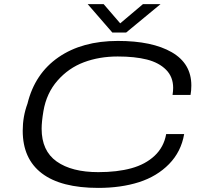

<svg xmlns="http://www.w3.org/2000/svg" viewBox="-20 -896 993 928"><path d="M755.9 -876 589.8 -738.8H522.9L403.8 -876H481L561 -783.2L670.9 -876ZM455.1 12.2Q274.9 12.2 182.4 -58.1Q89.8 -128.4 89.8 -264.2Q89.8 -333 112.8 -395Q148.4 -540.5 262.9 -619.4Q377.4 -698.2 549.8 -698.2Q715.3 -698.2 810.1 -643.6Q904.8 -588.9 904.8 -482.9Q904.8 -458.5 900.9 -437H814Q816.9 -457 816.9 -471.2Q816.9 -524.4 782.7 -558.8Q748.5 -593.3 690.2 -608.2Q631.8 -623 548.8 -623Q460 -623 385.7 -595.2Q311.5 -567.4 258.1 -506.6Q204.6 -445.8 189.9 -358.9Q181.2 -307.1 181.2 -273.9Q181.2 -167 253.9 -115.5Q326.7 -64 455.1 -64Q546.9 -64 615 -82.8Q683.1 -101.6 727.5 -143.3Q772 -185.1 783.2 -248H870.1Q855.5 -162.6 797.1 -103Q738.8 -43.5 651.9 -15.6Q564.9 12.2 455.1 12.2Z"/></svg>

Font: Archivo Expanded Light
Style: Italic
Weight: 300
Width: 7
Italic angle: -10°
Designer: Hector Gatti
Foundry: Omnibus-Type
Version: Version 2.001